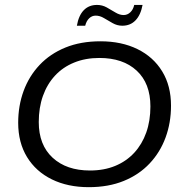

<svg xmlns="http://www.w3.org/2000/svg" viewBox="-20 -765 754 795"><path d="M347.6 10Q260.5 10 194.5 -22.4Q128.6 -54.8 91.9 -114.8Q55.3 -174.7 55.3 -256.6Q55.3 -327.1 77.7 -388.3Q100.2 -449.6 143.8 -495.9Q187.4 -542.2 250.7 -568.1Q314 -594 395.8 -594Q483.4 -594 549.3 -561.6Q615.2 -529.2 651.6 -469.4Q688.1 -409.7 688.1 -327.4Q688.1 -256.9 665.6 -195.7Q643.1 -134.4 599.5 -88.1Q556 -41.8 492.6 -15.9Q429.3 10 347.6 10ZM352.6 -59Q410.8 -59 457 -78.1Q503.1 -97.1 535.8 -132.4Q568.4 -167.8 585.6 -216.3Q602.8 -264.8 602.8 -324.3Q602.8 -419.7 546.2 -472.3Q489.6 -525 391.3 -525Q333.5 -525 286.9 -505.9Q240.2 -486.9 207.6 -451.6Q174.9 -416.2 157.7 -367.7Q140.5 -319.2 140.5 -259.7Q140.5 -164.9 197.9 -112Q255.3 -59 352.6 -59ZM486.3 -658.5Q465.5 -658.5 446.6 -669.1Q427.6 -679.7 410.6 -690Q393.6 -700.3 376.2 -700.3Q360.9 -700.3 349.4 -689.4Q337.8 -678.5 332.8 -658.5H298.3Q305.7 -701 326.9 -722.8Q348.1 -744.6 381.6 -744.6Q403.4 -744.6 421.9 -734.3Q440.3 -724 457.9 -713.3Q475.4 -702.7 491.8 -702.7Q507.6 -702.7 519.5 -714Q531.4 -725.2 535.8 -744.6H570.3Q562.6 -703 541.2 -680.8Q519.8 -658.5 486.3 -658.5Z"/></svg>

Font: Rokkitt SemiBold
Style: Italic
Weight: 600
Italic angle: -9°
Designer: Vernon Adams
Foundry: Vernon Adams
Version: Version 3.103